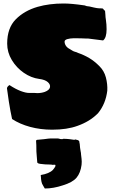

<svg xmlns="http://www.w3.org/2000/svg" viewBox="-20 -707 653 1097"><path d="M278 34Q211 34 152 18Q93 2 49 -27Q44 -51 39.5 -74Q35 -97 30.5 -127Q26 -157 20 -201V-204Q22 -213 34 -221Q69 -198 98 -187Q127 -176 146 -176H176L193 -175Q216 -175 236 -182Q262 -192 265.5 -208Q269 -224 253 -238Q237 -252 204 -256Q158 -262 116 -291Q74 -320 47.5 -364Q21 -408 21 -458Q21 -547 70 -596.5Q119 -646 195 -668Q262 -687 343 -687Q366 -687 394 -684.5Q422 -682 464 -676Q473 -671 491 -670L517 -664Q534 -660 545.5 -659.5Q557 -659 564 -659Q565 -659 565.5 -658.5Q566 -658 567 -658Q569 -657 571 -655Q573 -650 575 -648.5Q577 -647 578 -647H580L582 -625Q582 -616 583 -608.5Q584 -601 585 -594Q587 -581 588 -567.5Q589 -554 589 -540Q589 -491 569 -476L482 -487H468Q461 -487 442 -488Q423 -489 401.5 -488.5Q380 -488 364.5 -483.5Q349 -479 349 -469Q349 -457 356.5 -445.5Q364 -434 380 -426Q387 -422 393 -418Q399 -414 406 -412Q414 -410 419 -408Q424 -406 425 -405Q460 -393 489.5 -375.5Q519 -358 546 -331Q575 -303 585 -264.5Q595 -226 593 -189Q584 -114 540 -60Q515 -35 486 -17.5Q457 0 423 12Q363 34 278 34ZM236 370Q234 367 231.5 362.5Q229 358 226 353Q219 343 216.5 329Q214 315 214 306Q213 301 213 297.5Q213 294 213 293Q261 285 282 264Q287 258 290.5 253Q294 248 296 244Q296 241 296.5 239.5Q297 238 297 237Q297 234 289 234Q287 235 282 235Q274 233 262 233Q237 233 217 230Q211 230 200 227Q198 226 196 224.5Q194 223 193 222Q191 202 190 185.5Q189 169 188 159Q188 140 187.5 122Q187 104 186 96L191 92L233 88Q247 86 256 85Q265 84 271 84H311L320 86Q322 88 337 88Q339 86 343 86Q358 86 376.5 88Q395 90 405 92Q406 92 407 91Q408 90 409 90H411Q414 91 421 92.5Q428 94 429 96Q433 100 433.5 102.5Q434 105 434 110Q434 112 435 113Q436 114 436 121Q436 125 437.5 137.5Q439 150 441 159Q442 163 442.5 167Q443 171 443 175Q445 190 446 200.5Q447 211 447 217Q447 230 446 235Q440 281 417.5 308Q395 335 339 352Q285 370 236 370Z"/></svg>

Font: Sigmar
Style: Regular
Weight: 400
Designer: Vernon Adams
Foundry: Vernon Adams
Version: Version 1.000; ttfautohint (v1.8.4.7-5d5b);gftools[0.9.24]